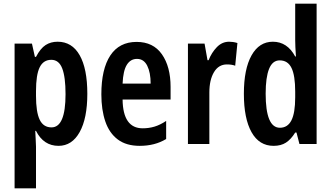

<svg xmlns="http://www.w3.org/2000/svg" viewBox="-20 -780 1794 1040"><path d="M292 -554Q370 -554 411.5 -481Q453 -408 453 -272Q453 -139 411.5 -64.5Q370 10 297 10Q216 10 175 -71H171Q172 -43 173.5 -21.5Q175 0 175 15V240H59V-544H153L169 -472H175Q199 -518 227 -536Q255 -554 292 -554ZM258 -456Q215 -456 195 -415.5Q175 -375 175 -286V-261Q175 -173 195 -131.5Q215 -90 259 -90Q335 -90 335 -270Q335 -363 317 -409.5Q299 -456 258 -456Z M720 -553Q810 -553 857 -486Q904 -419 904 -309V-241H644Q646 -85 753 -85Q786 -85 816.5 -94Q847 -103 880 -125V-27Q819 10 737 10Q664 10 618 -24.5Q572 -59 550.5 -122Q529 -185 529 -269Q529 -406 577.5 -479.5Q626 -553 720 -553ZM722 -461Q687 -461 667 -429Q647 -397 644 -327H796Q796 -387 777.5 -424Q759 -461 722 -461Z M1221 -554Q1231 -554 1242 -552.5Q1253 -551 1266 -547L1254 -424Q1236 -431 1209 -431Q1164 -431 1139 -389Q1114 -347 1114 -279V0H998V-544H1088L1104 -454H1110Q1126 -495 1154.5 -524.5Q1183 -554 1221 -554Z M1462 10Q1384 10 1342.5 -64Q1301 -138 1301 -272Q1301 -406 1342.5 -480Q1384 -554 1458 -554Q1536 -554 1579 -474H1583Q1581 -503 1580 -524.5Q1579 -546 1579 -562V-760H1695V0H1602L1586 -62H1579Q1556 -25 1529 -7.5Q1502 10 1462 10ZM1496 -88Q1538 -88 1558.5 -128Q1579 -168 1579 -253V-284Q1579 -371 1559 -412Q1539 -453 1495 -453Q1456 -453 1437.5 -407Q1419 -361 1419 -273Q1419 -88 1496 -88Z"/></svg>

Font: Noto Sans Bengali ExtraCondensed SemiBold
Style: Regular
Weight: 600
Width: 2
Designer: Joana Ranito - Universal Thirst; Jelle Bosma - Monotype Design Team
Foundry: Universal Thirst ehf.
Version: Version 3.000; ttfautohint (v1.8.4.7-5d5b)